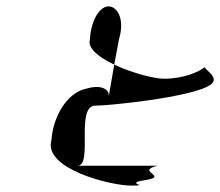

<svg xmlns="http://www.w3.org/2000/svg" viewBox="-20 -762 688 600"><path d="M141 -325C113 -235 325 -182 390 -182C458 -182 358 -188 439 -200C506 -212 402 -227 472 -244H222C272 -244 214 -432 279 -432C329 -432 634 -464 647 -508C653 -526 627 -540 619 -552C602 -537 553 -516 492 -516C462 -516 392 -534 337 -560L320 -462C321 -488 288 -497 250 -485C188 -473 145 -394 141 -325ZM261 -638C264 -703 297 -753 330 -740C357 -728 366 -687 352 -640L337 -560C289 -583 253 -611 261 -638Z"/></svg>

Font: bitstorm
Style: obl
Weight: 400
Version: Version 0.2